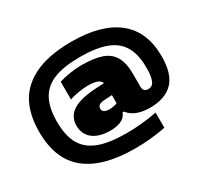

<svg xmlns="http://www.w3.org/2000/svg" viewBox="-191 -1015 1597 1510"><g transform="rotate(-30 608.0 -259.5)"><path d="M597 -334 675.5 -338.5Q665.5 -363 636.8 -374Q608 -385 553 -385Q516 -385 470 -377.2Q424 -369.5 386 -357V-518Q434.5 -533 488.8 -541Q543 -549 595 -549Q708.5 -549 776.8 -523.8Q845 -498.5 877 -441.5Q909 -384.5 909 -287V-172Q909 -123 955 -123Q978 -123 993.2 -136.5Q1008.5 -150 1017.2 -186.5Q1026 -223 1025 -290Q1023.5 -405 979.5 -475.5Q935.5 -546 845.5 -578.5Q755.5 -611 612 -611Q468.5 -611 379 -576.2Q289.5 -541.5 246.2 -464.5Q203 -387.5 203 -260Q203 -131.5 247.2 -54.8Q291.5 22 385.2 57Q479 92 633 92Q773 92 911 65V203Q774.5 230 633 230Q340.5 230 191.2 109.8Q42 -10.5 42 -260Q42 -508 188 -628.5Q334 -749 612 -749Q887 -749 1030.5 -634.2Q1174 -519.5 1174 -294Q1174 -133 1101.8 -61Q1029.5 11 895 11Q757 11 699 -66H687Q671.5 -24.5 631.2 -6.8Q591 11 535 11Q464.5 11 416.2 -10Q368 -31 344 -68.5Q320 -106 320 -156Q320 -237.5 387 -281.8Q454 -326 597 -334ZM617 -222Q580.5 -219.5 564.8 -210Q549 -200.5 549 -177Q549 -156.5 566.8 -147.2Q584.5 -138 611 -138Q625 -138 648 -142Q671 -146 682 -152V-225.5Z"/></g></svg>

Font: Encode Sans Expanded Black
Style: Regular
Weight: 900
Width: 7
Designer: Multiple Designers
Foundry: Impallari Type
Version: Version 2.000